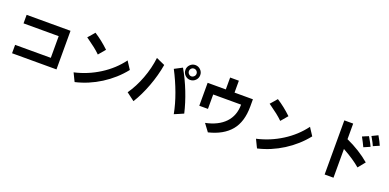

<svg xmlns="http://www.w3.org/2000/svg" viewBox="-3 -1671 5526 2730"><g transform="rotate(20 2760.0 -306.5)"><path d="M789 -575V9H117V-118H657V-446H125V-575Z M1269 -391Q1225 -434 1179.5 -469.5Q1134 -505 1064 -555L1044 -569L1094 -626Q1106 -641 1132 -671Q1248 -597 1356 -494ZM1740 -389 1772 -340Q1645 -180 1468 -68Q1291 44 1093 90Q1084 73 1077 58Q1070 43 1064 31Q1047 -6 1032 -35Q1232 -80 1406 -190Q1580 -300 1696 -457Q1704 -444 1715 -427Q1726 -410 1740 -389Z M2625 -500Q2580 -500 2547 -533Q2514 -566 2514 -613Q2514 -659 2547 -692Q2580 -725 2625 -725Q2671 -725 2704.5 -692.5Q2738 -660 2738 -613Q2738 -566 2704.5 -533Q2671 -500 2625 -500ZM2682 -613Q2682 -637 2665 -654Q2648 -671 2623 -671Q2600 -671 2583.5 -654Q2567 -637 2567 -613Q2567 -589 2584 -571.5Q2601 -554 2623 -554Q2646 -554 2664 -571.5Q2682 -589 2682 -613ZM1912 14Q1884 -9 1851 -32Q1937 -154 1997 -313Q2057 -472 2076 -633Q2095 -625 2133 -607L2207 -574Q2179 -408 2116 -239.5Q2053 -71 1972 59ZM2643 8Q2620 17 2574 37Q2547 -107 2489.5 -263.5Q2432 -420 2354 -569L2471 -630Q2552 -489 2614 -331Q2676 -173 2711 -22Z M3559 -438Q3559 -205 3448 -72Q3337 61 3118 114L3034 1Q3224 -38 3325.5 -145Q3427 -252 3427 -418H3005V-200H2874V-547H3149V-727H3281V-547H3559Z M4029 -391Q3985 -434 3939.5 -469.5Q3894 -505 3824 -555L3804 -569L3854 -626Q3866 -641 3892 -671Q4008 -597 4116 -494ZM4500 -389 4532 -340Q4405 -180 4228 -68Q4051 44 3853 90Q3844 73 3837 58Q3830 43 3824 31Q3807 -6 3792 -35Q3992 -80 4166 -190Q4340 -300 4456 -457Q4464 -444 4475 -427Q4486 -410 4500 -389Z M5287 -145Q5190 -230 5017 -326V109H4883V-710H5017V-474Q5221 -382 5374 -252ZM5389 -504Q5380 -526 5366.5 -552Q5353 -578 5335 -609L5321 -633L5370 -657Q5404 -674 5411 -677L5421 -659Q5455 -602 5480 -543ZM5267 -443Q5237 -508 5197 -580L5243 -600Q5257 -605 5268.5 -610Q5280 -615 5289 -619Q5295 -610 5300 -601Q5305 -592 5310 -583Q5343 -528 5362 -484Z"/></g></svg>

Font: BM Euljiro oraeorae
Style: Regular
Weight: 400
Designer: Bongjin Kim; Bomjun Kim; Myungsoo Han; Hyesun Chae; Mikyoung Jeong; Wujin Sim; Minjae Kang; Suwha Jang;
Foundry: Sandoll Inc.
Version: Version 1.000;hotconv 1.0.109;makeexe 2.5.65596